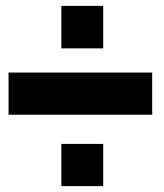

<svg xmlns="http://www.w3.org/2000/svg" viewBox="-20 -631 557 651"><path d="M9 -242V-385H496V-242ZM188 0V-143H330V0ZM188 -467V-611H330V-467Z"/></svg>

Font: Orbitron ExtraBold
Style: Regular
Weight: 800
Designer: Matt McInerney
Foundry: The League of Moveable Type
Version: Version 2.001